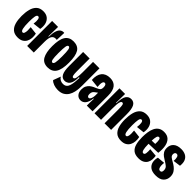

<svg xmlns="http://www.w3.org/2000/svg" viewBox="213 -1635 2872 2872"><g transform="rotate(45 1649.5 -198.5)"><path d="M199 12Q129 12 89 -23Q49 -58 32 -118.5Q15 -179 15 -258Q15 -337 31.5 -400.5Q48 -464 88 -501.5Q128 -539 197 -539Q259 -539 296.5 -508.5Q334 -478 347 -428Q360 -378 349 -318L223 -304Q231 -359 224.5 -395Q218 -431 194 -431Q169 -431 161.5 -388.5Q154 -346 154 -274Q154 -181 164.5 -137.5Q175 -94 199 -94Q217 -94 225 -116Q233 -138 233.5 -171Q234 -204 230 -236L353 -222Q362 -179 359 -137.5Q356 -96 338.5 -62.5Q321 -29 287 -8.5Q253 12 199 12Z M391 0V-288V-528H517L514 -326H522Q524 -406 539 -450.5Q554 -495 578.5 -513Q603 -531 633 -531Q641 -531 646 -530L640 -376Q635 -378 628.5 -378.5Q622 -379 616 -379Q573 -379 552 -344Q531 -309 531 -227V0Z M832 12Q738 12 698 -58.5Q658 -129 658 -262Q658 -407 701.5 -473.5Q745 -540 834 -540Q930 -540 970.5 -474.5Q1011 -409 1011 -265Q1011 -121 967.5 -54.5Q924 12 832 12ZM834 -90Q856 -90 864 -127.5Q872 -165 872 -257Q872 -357 864 -397Q856 -437 834 -437Q812 -437 804.5 -396.5Q797 -356 797 -255Q797 -163 805 -126.5Q813 -90 834 -90Z M1181 143Q1134 143 1092 128Q1050 113 1027 87L1071 -31Q1089 -2 1114.5 11Q1140 24 1171 24Q1226 24 1249.5 -18.5Q1273 -61 1279 -147L1283 -216H1269Q1270 -144 1254.5 -102.5Q1239 -61 1212.5 -43.5Q1186 -26 1155 -26Q1100 -26 1073.5 -75.5Q1047 -125 1047 -231V-528H1185V-259Q1185 -201 1191.5 -175Q1198 -149 1216 -149Q1242 -149 1249.5 -193Q1257 -237 1257 -306V-528H1393V-160Q1393 -139 1391 -102.5Q1389 -66 1379.5 -24Q1370 18 1347.5 56Q1325 94 1284.5 118.5Q1244 143 1181 143Z M1529 12Q1483 12 1453.5 -21.5Q1424 -55 1424 -114Q1424 -157 1439 -186.5Q1454 -216 1477 -235Q1500 -254 1526 -266.5Q1552 -279 1575 -288Q1614 -305 1626 -320.5Q1638 -336 1638 -366Q1638 -431 1603 -431Q1557 -431 1569 -310L1435 -324Q1429 -429 1474 -484.5Q1519 -540 1609 -540Q1690 -540 1732 -488.5Q1774 -437 1774 -327V-202Q1774 -151 1774 -100.5Q1774 -50 1774 0H1653Q1653 -36 1654 -72Q1655 -108 1656 -145H1648Q1640 -67 1608.5 -27.5Q1577 12 1529 12ZM1589 -100Q1605 -100 1615 -115.5Q1625 -131 1630.5 -154Q1636 -177 1636 -199V-255Q1619 -241 1601 -229.5Q1583 -218 1570.5 -200.5Q1558 -183 1558 -151Q1558 -122 1568 -111Q1578 -100 1589 -100Z M1816 0V-313V-528H1935L1932 -339H1940Q1942 -452 1972.5 -496Q2003 -540 2055 -540Q2113 -540 2140 -490Q2167 -440 2167 -332V0H2028V-298Q2028 -357 2022 -383Q2016 -409 1997 -409Q1978 -409 1968.5 -384.5Q1959 -360 1956.5 -321Q1954 -282 1954 -236V0Z M2386 12Q2316 12 2276 -23Q2236 -58 2219 -118.5Q2202 -179 2202 -258Q2202 -337 2218.5 -400.5Q2235 -464 2275 -501.5Q2315 -539 2384 -539Q2446 -539 2483.5 -508.5Q2521 -478 2534 -428Q2547 -378 2536 -318L2410 -304Q2418 -359 2411.5 -395Q2405 -431 2381 -431Q2356 -431 2348.5 -388.5Q2341 -346 2341 -274Q2341 -181 2351.5 -137.5Q2362 -94 2386 -94Q2404 -94 2412 -116Q2420 -138 2420.5 -171Q2421 -204 2417 -236L2540 -222Q2549 -179 2546 -137.5Q2543 -96 2525.5 -62.5Q2508 -29 2474 -8.5Q2440 12 2386 12Z M2755 12Q2683 12 2643.5 -20Q2604 -52 2588 -111Q2572 -170 2572 -251Q2572 -307 2579.5 -359Q2587 -411 2606.5 -451.5Q2626 -492 2661 -516Q2696 -540 2751 -540Q2818 -540 2856 -504Q2894 -468 2906.5 -404.5Q2919 -341 2908 -256L2710 -249Q2711 -163 2721.5 -127.5Q2732 -92 2755 -92Q2780 -92 2785 -127.5Q2790 -163 2786 -210L2913 -198Q2919 -160 2916 -123Q2913 -86 2895.5 -55.5Q2878 -25 2843.5 -6.5Q2809 12 2755 12ZM2751 -431Q2729 -431 2720.5 -400Q2712 -369 2710 -316L2782 -318Q2785 -376 2778 -403.5Q2771 -431 2751 -431Z M3119 12Q3043 12 3002 -18.5Q2961 -49 2950.5 -98Q2940 -147 2956 -201L3077 -212Q3073 -180 3074.5 -150.5Q3076 -121 3086.5 -102Q3097 -83 3120 -83Q3154 -83 3154 -130Q3154 -173 3126.5 -196.5Q3099 -220 3060 -242Q3035 -257 3008.5 -276Q2982 -295 2964 -324Q2946 -353 2946 -397Q2946 -463 2989 -501.5Q3032 -540 3114 -540Q3167 -540 3206 -520Q3245 -500 3264 -458Q3283 -416 3275 -349L3156 -333Q3161 -376 3151.5 -408.5Q3142 -441 3113 -441Q3097 -441 3087.5 -428.5Q3078 -416 3078 -397Q3078 -367 3100.5 -349Q3123 -331 3154 -314Q3186 -297 3217 -273.5Q3248 -250 3269 -216Q3290 -182 3290 -133Q3290 -71 3249 -29.5Q3208 12 3119 12Z"/></g></svg>

Font: Bricolage Grotesque 96pt Condensed Bricolage Grotesque 48pt Condensed Regular
Style: Bold
Weight: 700
Width: 3
Designer: Mathieu Triay
Foundry: Atelier Triay
Version: Version 1.001; ttfautohint (v1.8.4.7-5d5b);gftools[0.9.33.de